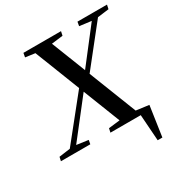

<svg xmlns="http://www.w3.org/2000/svg" viewBox="-221 -809 1079 1132"><g transform="rotate(-30 318.5 -243.0)"><path d="M471 0 474 -42 588 -27 558 178H526L512 -21L549 0ZM-30 0 -24 -27 63 -39H89L175 -27L170 0ZM22 0 301 -348 335 -316H313L302 -302L66 0ZM93 -636 98 -664H354L348 -636L234 -622H195ZM307 0 313 -27 432 -41H470L572 -27L566 0ZM348 -329 319 -365H339L351 -380L571 -664H614ZM461 -636 466 -664H667L661 -636L574 -625H547ZM404 0 144 -664H256L516 0Z"/></g></svg>

Font: Source Serif 4 48pt SemiBold
Style: Italic
Weight: 600
Italic angle: -12°
Designer: Frank Grießhammer
Foundry: Adobe Systems Incorporated
Version: Version 4.004;hotconv 1.0.116;makeotfexe 2.5.65601